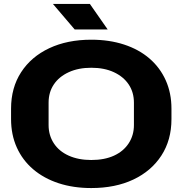

<svg xmlns="http://www.w3.org/2000/svg" viewBox="-20 -941 924 972"><path d="M442 11Q351 11 276.5 -13.5Q202 -38 148 -84Q94 -130 65 -194.5Q36 -259 36 -338V-391Q36 -497 87 -575.5Q138 -654 229.5 -697Q321 -740 442 -740Q533 -740 608 -715.5Q683 -691 736.5 -645Q790 -599 819 -534.5Q848 -470 848 -391V-338Q848 -232 797 -153.5Q746 -75 655 -32Q564 11 442 11ZM442 -131Q509 -131 557 -153Q605 -175 631.5 -215.5Q658 -256 658 -308V-421Q658 -474 631.5 -513.5Q605 -553 556.5 -575.5Q508 -598 442 -598Q377 -598 328 -575.5Q279 -553 252.5 -513.5Q226 -474 226 -421V-308Q226 -256 252.5 -215.5Q279 -175 328 -153Q377 -131 442 -131ZM358 -792 248 -921H435L525 -792Z"/></svg>

Font: Hubot Sans SemiExpanded
Style: Bold
Weight: 700
Width: 6
Designer: Deni Anggara
Foundry: GitHub, Inc., Subsidiary of Microsoft Corporation
Version: Version 2.000